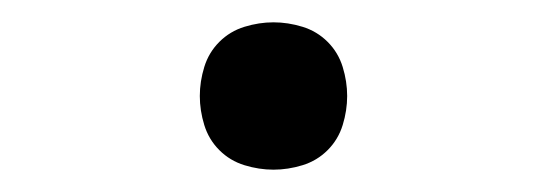

<svg xmlns="http://www.w3.org/2000/svg" viewBox="-20 -426 490 172"><path d="M225 -274Q212 -274 199 -278Q186 -282 176.5 -291.5Q167 -301 163 -314Q159 -327 159 -340Q159 -353 163 -366Q167 -379 176.5 -388.5Q186 -398 199 -402Q212 -406 225 -406Q238 -406 251 -402Q264 -398 273.5 -388.5Q283 -379 287 -366Q291 -353 291 -340Q291 -327 287 -314Q283 -301 273.5 -291.5Q264 -282 251 -278Q238 -274 225 -274Z"/></svg>

Font: Iosevka Aile Custom Light
Style: Regular
Weight: 300
Designer: Belleve Invis
Foundry: Belleve Invis
Version: Version 17.0.2; ttfautohint (v1.8.3)